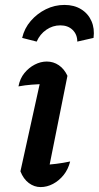

<svg xmlns="http://www.w3.org/2000/svg" viewBox="-20 -752 401 780"><path d="M171 -30 148 -81Q180 -83 208.5 -86.5Q237 -90 265 -96Q257 -64 238.5 -41Q220 -18 195.5 -5Q171 8 145 8Q119 8 97 -8.5Q75 -25 63 -56L153 -464L169 -411Q135 -410 108.5 -408Q82 -406 55 -401Q61 -433 79 -455Q97 -477 121 -489.5Q145 -502 170 -502Q197 -502 219 -487Q241 -472 254 -444ZM242 -732Q281 -732 309.5 -714.5Q338 -697 351.5 -666.5Q365 -636 360 -598L294 -583Q294 -612 275 -630.5Q256 -649 225 -649Q194 -649 168 -631Q142 -613 129 -583L70 -598Q79 -637 105 -667Q131 -697 166.5 -714.5Q202 -732 242 -732Z"/></svg>

Font: Piazzolla Thin
Style: Bold Italic
Weight: 700
Italic angle: -11.3°
Version: Version 2.005